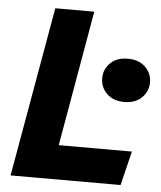

<svg xmlns="http://www.w3.org/2000/svg" viewBox="-52 -755 670 800"><g transform="rotate(5 283.5 -355.0)"><path d="M22 0 147 -710H310L211 -143H517L482 0ZM467 -346Q421 -346 394 -372.5Q367 -399 367 -437Q367 -474 393.5 -500.5Q420 -527 467 -527Q513 -527 540 -500.5Q567 -474 567 -437Q567 -399 540 -372.5Q513 -346 467 -346Z"/></g></svg>

Font: Livvic
Style: Bold Italic
Weight: 700
Italic angle: -10°
Designer: Jacques Le Bailly, Baron von Fonthausen
Version: Version 1.001; ttfautohint (v1.8.2)